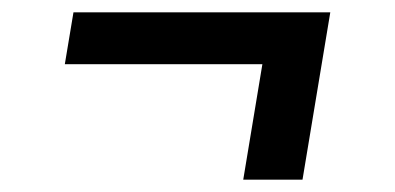

<svg xmlns="http://www.w3.org/2000/svg" viewBox="-20 -402 640 311"><path d="M374 -111 405 -298H85L99 -382H515L470 -111Z"/></svg>

Font: Iosevka Slab Medium Extended
Style: Italic
Weight: 500
Width: 7
Italic angle: -9°
Monospace: yes
Designer: Belleve Invis
Foundry: Belleve Invis
Version: Version 11.1.0; ttfautohint (v1.8.3)